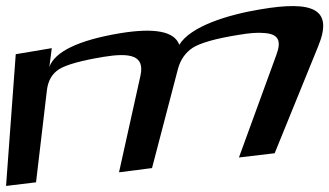

<svg xmlns="http://www.w3.org/2000/svg" viewBox="-58 -580 1087 634"><path d="M801 -549C693 -531 571 -493 534 -432C518 -477 451 -489 337 -470C200 -447 123 -409 105 -359L113 -421L-6 -401L-38 34L61 22L97 -283C101 -314 114 -337 138 -352C163 -367 211 -380 282 -392C373 -407 420 -397 406 -331L335 -11L444 -25L529 -350C537 -382 554 -406 578 -422C603 -438 654 -453 731 -465C765 -471 793 -473 814 -471C861 -468 872 -446 855 -400L731 -60L849 -74L993 -428C1043 -550 977 -579 801 -549Z"/></svg>

Font: Gamestation Warped
Style: Italic
Weight: 400
Designer: Jonas Hecksher
Foundry: Jonas Hecksher, Playtypeª, e-types AS
Version: Version 1.003